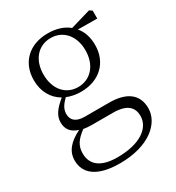

<svg xmlns="http://www.w3.org/2000/svg" viewBox="-186 -635 925 1009"><g transform="rotate(-30 277.0 -131.0)"><path d="M256 -197C180 -197 130 -257 130 -345C130 -433 181 -493 258 -493C333 -493 385 -434 385 -346C385 -258 333 -197 256 -197ZM257 -168C367 -168 443 -237 443 -345C443 -392 430 -431 405 -460L522 -459V-507L506 -518L383 -482C352 -508 308 -522 257 -522C146 -522 71 -453 71 -345C71 -276 101 -223 153 -193C103 -152 82 -121 82 -82C82 -41 103 -13 147 0C81 33 46 72 46 128C46 206 106 260 246 260C425 260 519 172 519 83C519 0 463 -45 354 -45H207C152 -45 130 -70 130 -105C130 -134 143 -155 172 -184C196 -174 225 -168 257 -168ZM168 7C184 10 202 11 220 11H346C435 11 463 49 463 97C463 169 390 226 250 226C154 226 101 189 101 117C101 71 121 42 168 7Z"/></g></svg>

Font: Noto Serif CJK SC ExtraLight
Style: Regular
Weight: 200
Designer: Ryoko NISHIZUKA 西塚涼子 (kana & ideographs); Frank Grießhammer (Latin, Greek & Cyrillic); Wenlong ZHANG 张文龙 (bopomofo); San
Foundry: Adobe
Version: Version 2.001;hotconv 1.1.0;makeotfexe 2.6.0